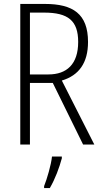

<svg xmlns="http://www.w3.org/2000/svg" viewBox="-20 -734 516 975"><path d="M208 -714H83V0H132V-313H248L402 0H459L294 -325C381 -351 427 -415 427 -521C427 -664 350 -714 208 -714ZM204 -670C326 -670 377 -629 377 -521C377 -407 318 -356 226 -356H132V-670ZM294 70V61H244C240 102 218 177 204 211V221H233C260 175 281 118 294 70Z"/></svg>

Font: Noto Sans Armenian Condensed ExtraLight
Style: Regular
Weight: 200
Width: 3
Designer: Monotype Design Team
Foundry: Monotype Imaging Inc.
Version: Version 2.008